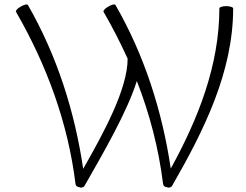

<svg xmlns="http://www.w3.org/2000/svg" viewBox="-20 -838 1125 877"><path d="M366 11C450 -136 561 -327 605 -468C664 -317 705 -159 725 3C726 11 734 17 743 17C748 21 761 19 766 11C911 -241 1045 -509 1045 -800C1045 -805 1031 -810 1013 -810C996 -810 982 -805 982 -800C982 -540 885 -295 760 -68C721 -330 640 -585 507 -816C504 -820 490 -817 475 -808C460 -800 450 -789 453 -784C493 -715 530 -643 563 -570C563 -433 456 -235 360 -67C321 -330 240 -585 107 -816C104 -820 90 -817 75 -808C60 -800 50 -789 53 -784C193 -542 291 -276 325 3C326 11 334 17 343 17C348 21 361 19 366 11Z"/></svg>

Font: Nupuram ExtraLight
Style: Regular
Weight: 200
Designer: Santhosh Thottingal (santhosh.thottingal@gmail.com)
Foundry: SMC
Version: Version 1.000